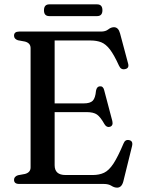

<svg xmlns="http://www.w3.org/2000/svg" viewBox="-20 -845 656 882"><path d="M44.5 -681Q44.5 -700 68 -700H444Q465 -700 477.5 -710Q490 -720 503.5 -720Q524 -720 531.5 -691.5L568.5 -553Q574.5 -531.5 554.5 -527.5Q535.5 -523 526.5 -543.5Q504 -593 485 -617.8Q466 -642.5 445 -650.8Q424 -659 396 -659H231V-370H364.5Q394 -370 406 -382.2Q418 -394.5 421 -428Q424.5 -447.5 438.5 -448.5Q454 -450 458.5 -431L496 -289Q501 -267.5 485 -262.5Q470 -258 460 -274.5Q441.5 -307.5 425.5 -318.8Q409.5 -330 378 -330H231V-86Q231 -41 281 -41H406Q436 -41 458.2 -51.5Q480.5 -62 501 -93.2Q521.5 -124.5 547.5 -186Q555 -205 572.5 -201.5Q592.5 -198 586.5 -173.5L546.5 -11.5Q539 17 518 17Q505 17 491.8 8.5Q478.5 0 456.5 0H68Q44.5 0 44.5 -19Q44.5 -34 62.5 -40L95 -46Q120.5 -53 120.5 -76V-624Q120.5 -647 95 -654L62.5 -660Q44.5 -666 44.5 -681ZM182 -797.5Q182 -825 206.5 -825H426Q450.5 -825 450.5 -798Q450.5 -771 426 -771H206.5Q182 -771 182 -797.5Z"/></svg>

Font: Fraunces 72pt S050
Style: Regular
Weight: 400
Version: Version 1.000; ttfautohint (v1.8.3)